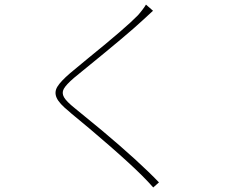

<svg xmlns="http://www.w3.org/2000/svg" viewBox="-20 -785 1017 851"><path d="M609.4 -692.4Q547.9 -634.8 345.7 -470.7Q320.3 -449.2 307.6 -439.5Q272.5 -409.2 262.7 -391.1Q252.9 -373 263.7 -354Q274.4 -335 312.5 -304.7Q372.1 -255.9 431.6 -207Q595.7 -69.3 684.6 23.4L659.2 45.9Q638.7 22.5 610.4 -5.9Q557.6 -58.6 466.3 -138.2Q375 -217.8 295.9 -282.2L286.1 -291Q242.2 -326.2 231 -351.6Q219.7 -377 234.4 -400.9Q249 -424.8 291 -460.9L370.1 -526.4Q540 -664.1 590.8 -716.8Q600.6 -727.5 611.3 -741.7Q622.1 -755.9 627 -764.6L658.2 -737.3Q633.8 -714.8 609.4 -692.4Z"/></svg>

Font: Min Sans VF VF
Style: Regular
Weight: 400
Designer: Jinseong-Kim, NotoSansCJK, Nunito
Foundry: Jinseong-Kim
Version: Version 1.420;Glyphs 3.1.2 (3151)